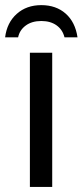

<svg xmlns="http://www.w3.org/2000/svg" viewBox="-23 -736 325 756"><path d="M182.6 -528.3V0H94.7V-528.3ZM139.6 -715.8Q197.8 -715.8 235.6 -682.4Q273.4 -648.9 282.2 -588.9H231Q223.6 -619.1 199.7 -636.2Q175.8 -653.3 139.6 -653.3Q102.5 -653.3 78.4 -635.5Q54.2 -617.7 48.3 -588.9H-2.9Q4.4 -647 43 -681.4Q81.5 -715.8 139.6 -715.8Z"/></svg>

Font: Arimo
Style: Regular
Weight: 400
Designer: Steve Matteson
Foundry: Monotype Imaging Inc.
Version: Version 1.33